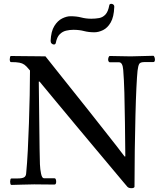

<svg xmlns="http://www.w3.org/2000/svg" viewBox="-20 -966 860 1005"><path d="M647 12Q647 12 625 -14Q603 -40 565.5 -85Q528 -130 480 -187Q432 -244 380.5 -306Q329 -368 279 -428Q229 -488 187 -539H183Q185 -395 186 -286Q187 -177 189 -106Q190 -80 195 -56.5Q200 -33 210 -33H265Q270 -33 272 -27.5Q274 -22 274 -15Q274 0 265 0Q228 0 204 -0.5Q180 -1 159 -1Q125 -1 93 0.5Q61 2 40 2Q36 2 34.5 -3.5Q33 -9 33 -15Q33 -21 34.5 -26.5Q36 -32 40 -32H73Q95 -32 105.5 -37.5Q116 -43 117 -59Q122 -110 125.5 -178Q129 -246 131.5 -321Q134 -396 135.5 -467.5Q137 -539 137 -597L130 -605Q118 -620 107.5 -627.5Q97 -635 81.5 -638Q66 -641 37 -641Q34 -641 32.5 -645.5Q31 -650 31 -655Q31 -661 32.5 -667Q34 -673 37 -673Q50 -673 73.5 -672.5Q97 -672 124.5 -672Q152 -672 177 -671.5Q202 -671 218 -671Q218 -671 237.5 -646.5Q257 -622 289.5 -581Q322 -540 362.5 -489.5Q403 -439 445 -386Q487 -333 525 -284.5Q563 -236 591.5 -200Q620 -164 632 -147H636Q635 -240 634 -325Q633 -410 631 -480.5Q629 -551 625 -600Q622 -640 603 -640H555Q551 -640 548.5 -644.5Q546 -649 546 -654Q546 -660 548.5 -666.5Q551 -673 555 -673Q577 -673 608 -672Q639 -671 664 -671Q692 -671 724 -672.5Q756 -674 782 -674Q786 -674 788.5 -667Q791 -660 791 -654Q791 -641 782 -641H735Q714 -641 708.5 -631Q703 -621 700 -596Q697 -568 694 -506.5Q691 -445 689 -361.5Q687 -278 685.5 -182Q684 -86 684 12Q682 19 668 19Q654 19 647 12ZM272 -741Q270 -733 262 -733Q256 -733 250.5 -738Q245 -743 245 -752Q247 -802 264.5 -830Q282 -858 305.5 -869.5Q329 -881 349 -881Q381 -881 405.5 -874.5Q430 -868 458 -868Q480 -868 499 -871.5Q518 -875 532 -890Q546 -905 552 -938Q553 -946 563 -946Q569 -946 574 -941.5Q579 -937 578 -928Q576 -877 559.5 -848.5Q543 -820 519.5 -808.5Q496 -797 474 -797Q444 -797 419.5 -803.5Q395 -810 364 -810Q345 -810 326 -805.5Q307 -801 292.5 -786.5Q278 -772 272 -741Z"/></svg>

Font: Sedan
Style: Regular
Weight: 400
Designer: Sebastian Salazar
Foundry: Sebastian Salazar
Version: Version 1.100; ttfautohint (v1.8.4.7-5d5b)